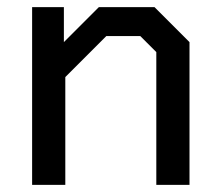

<svg xmlns="http://www.w3.org/2000/svg" viewBox="-20 -518 616 538"><path d="M70 -498H159V-400L257 -498H413L511 -400V0H418V-372L373 -417H278L163 -302V0H70Z"/></svg>

Font: Chakra Petch Medium
Style: Regular
Weight: 500
Designer: Katatrad Aksorn Co.,Ltd.
Foundry: Cadson Demak Co.,Ltd.
Version: Version 1.000; ttfautohint (v1.6)